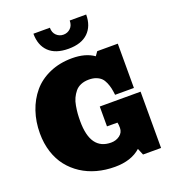

<svg xmlns="http://www.w3.org/2000/svg" viewBox="-184 -1198 1208 1349"><g transform="rotate(-20 420.0 -523.5)"><path d="M635.7 -49.3Q564.9 14.2 442.9 14.2Q372.1 14.2 309.1 -2.9Q246.1 -20 194.3 -53.7Q142.6 -87.4 105 -135Q67.4 -182.6 46.6 -247.1Q25.9 -311.5 25.9 -386.7Q25.9 -473.6 51.5 -549.3Q77.1 -625 125.5 -682.6Q173.8 -740.2 249.3 -773.4Q324.7 -806.6 418 -806.6Q518.1 -806.6 580.6 -762.2L602.1 -792.5H755.9V-461.4H615.2Q611.8 -491.2 607.2 -512.2Q602.5 -533.2 592.8 -556.2Q583 -579.1 569.1 -593Q555.2 -606.9 532 -616Q508.8 -625 478 -625Q443.8 -625 417.5 -614Q391.1 -603 374.5 -582.5Q357.9 -562 346.9 -538.3Q335.9 -514.6 330.6 -483.6Q325.2 -452.6 323.2 -427Q321.3 -401.4 321.3 -370.6Q321.3 -155.3 475.1 -155.3Q512.2 -155.3 540 -176Q567.9 -196.8 567.9 -232.4Q567.9 -257.8 564 -272L485.8 -272.5V-420.9H791V0H656.2ZM419.9 -877Q322.8 -877 272.7 -925.8Q222.7 -974.6 222.7 -1061H345.7Q345.7 -1023.9 367.7 -1003.2Q389.6 -982.4 419.9 -982.4Q450.2 -982.4 472.2 -1003.2Q494.1 -1023.9 494.1 -1061H617.2Q617.2 -975.1 566.7 -926Q516.1 -877 419.9 -877Z"/></g></svg>

Font: Bevan
Style: Regular
Weight: 400
Foundry: vernon adams
Version: Version 1.000